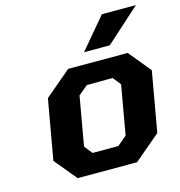

<svg xmlns="http://www.w3.org/2000/svg" viewBox="-108 -832 872 928"><g transform="rotate(-15 327.5 -367.5)"><path d="M354 -580 485 -735H655L483 -580ZM167 0 75 -111 128 -411 259 -522H557L648 -411L595 -111L464 0ZM268 -99H397L444 -139L487 -384L455 -424L326 -423L279 -384L236 -139Z"/></g></svg>

Font: Tomorrow SemiBold
Style: Italic
Weight: 600
Italic angle: -10°
Designer: Tony de Marco, Monica Rizzolli
Foundry: Just in Type
Version: Version 2.002